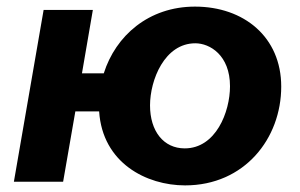

<svg xmlns="http://www.w3.org/2000/svg" viewBox="-20 -550 908 581"><path d="M540 11C720 11 831 -131 831 -288C831 -438 718 -530 570 -530C430 -530 330 -442 294 -328H228L261 -520H112L22 0H171L208 -213H280C290 -57 423 11 540 11ZM539 -101C475 -101 434 -153 434 -231C434 -308 478 -419 571 -419C615 -419 676 -383 676 -289C676 -211 633 -101 539 -101Z"/></svg>

Font: Fixel Display
Style: Bold Italic
Weight: 700
Italic angle: -10°
Designer: AlfaBravo + MacPaw
Foundry: Kyrylo Tkachov, Marchela Mozhyna, Serhii Makarenko, Maria Weinstein, Zakhar Kryvoshyya
Version: Version 1.210;Glyphs 3.2 (3217)